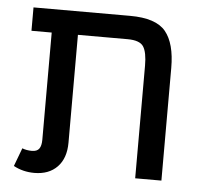

<svg xmlns="http://www.w3.org/2000/svg" viewBox="-46 -612 714 671"><g transform="rotate(5 311.5 -276.0)"><path d="M543 -395V0H451V-395Q451 -442 438 -462Q425 -482 382 -482H208V-104Q208 -49 178.5 -18.5Q149 12 98 12Q58 12 25 -6L49 -70Q64 -64 83 -64Q101 -64 108.5 -74.5Q116 -85 116 -106V-482H45V-564H384Q475 -564 509 -522.5Q543 -481 543 -395Z"/></g></svg>

Font: FiraGO
Style: Regular
Weight: 400
Designer: bBox Type
Foundry: bBox Type GmbH
Version: Version 1.001;April 20, 2020;FontCreator 12.0.0.2555 64-bit